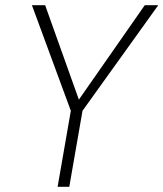

<svg xmlns="http://www.w3.org/2000/svg" viewBox="-20 -720 630 740"><path d="M202 0 253 -293 103 -700H154L284 -336L538 -700H590L298 -293L247 0Z"/></svg>

Font: DM Sans ExtraLight
Style: Italic
Weight: 250
Italic angle: -10°
Designer: Colophon Foundry, Jonny Pinhorn
Foundry: Colophon Foundry
Version: Version 4.004;gftools[0.9.30]